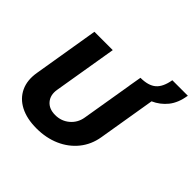

<svg xmlns="http://www.w3.org/2000/svg" viewBox="-211 -1077 1298 1298"><g transform="rotate(45 438.0 -428.0)"><path d="M547.9 -636.7 563.5 -727.5Q638.7 -727.5 676.8 -760.3Q714.8 -793 727.5 -868.2H876Q863.3 -789.1 824.5 -741Q785.6 -692.9 729 -668L660.6 -256.3Q647 -174.8 598.4 -114.5Q549.8 -54.2 474.9 -21.2Q399.9 11.7 308.1 11.7Q215.8 11.7 152.1 -21.2Q88.4 -54.2 60.1 -114.5Q31.7 -174.8 45.4 -256.3L123.5 -727.5H298.8L222.7 -271Q213.4 -214.4 244.1 -178Q274.9 -141.6 333.5 -141.6Q392.6 -141.6 435.3 -178Q478 -214.4 487.3 -271L548.3 -636.7Q548.3 -636.7 548.3 -636.7Q548.3 -636.7 547.9 -636.7Z"/></g></svg>

Font: Inter Display Extra Bold
Style: Italic
Weight: 800
Italic angle: -9.39999°
Designer: Rasmus Andersson
Foundry: rsms
Version: Version 4.000;git-4fc901f